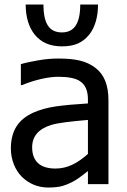

<svg xmlns="http://www.w3.org/2000/svg" viewBox="-20 -819 565 854"><path d="M336.9 -798.8C336.9 -712.4 308.6 -674.8 255.4 -674.8C200.2 -674.8 173.3 -712.4 173.3 -798.8H94.2C94.2 -743.7 107.9 -697.3 134.8 -664.6C163.1 -629.9 203.1 -612.8 255.4 -612.8C312 -612.8 346.7 -628.9 376.5 -664.6C401.9 -695.8 416 -742.7 416 -798.8ZM371.1 0H462.4V-373C462.4 -441.4 442.9 -488.3 403.3 -518.1C363.8 -547.9 315.9 -558.6 239.3 -558.6C211.4 -558.6 181.6 -556.2 150.9 -550.8C120.1 -545.4 93.8 -540 72.8 -533.7V-440.4H78.1C134.3 -463.9 195.3 -477.5 238.8 -477.5C283.2 -477.5 314.9 -471.2 334 -459C358.9 -443.8 371.1 -416.5 371.1 -376.5V-358.9C314 -355.5 266.6 -351.1 228 -345.7C189.5 -339.8 155.8 -330.6 127.9 -317.9C59.6 -287.1 28.3 -234.9 28.3 -158.2C28.3 -109.9 46.9 -63 76.7 -33.2C107.9 -2 148.9 15.1 193.8 15.1C220.7 15.1 242.2 12.7 257.8 8.3C288.6 -1 316.4 -15.6 341.3 -35.2C352.5 -43.9 362.3 -51.8 371.1 -58.1ZM371.1 -134.3C324.7 -93.3 280.8 -69.3 226.6 -69.3C158.7 -69.3 123 -101.6 123 -164.1C123 -212.4 151.4 -245.6 207.5 -263.2C240.7 -272.9 294.4 -278.8 361.3 -284.7L371.1 -285.6Z"/></svg>

Font: SG Kara SemiBold
Style: Regular
Weight: 400
Designer: Damoon Khanjanzadeh
Version: Version 1.000